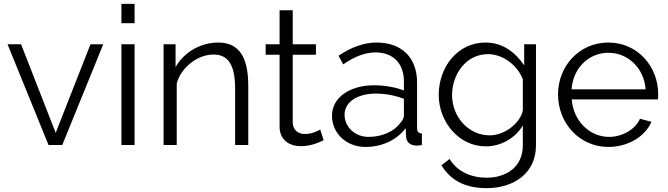

<svg xmlns="http://www.w3.org/2000/svg" viewBox="-20 -750 3454 993"><path d="M302 0 514 -521H448L268 -63L89 -521H19L231 0Z M676 0V-521H608V0ZM676 -630V-730H608V-630Z M1264 -305C1264 -442 1225 -530 1109 -530C1016 -530 931 -479 888 -403V-521H826V0H894V-319C918 -405 1005 -468 1084 -468C1160 -468 1196 -415 1196 -291V0H1264Z M1636 -80C1628 -75 1596 -57 1557 -57C1525 -57 1497 -74 1494 -113V-467H1614V-521H1494V-697H1426V-521H1354V-467H1426V-94C1426 -26 1477 6 1536 6C1592 6 1638 -17 1654 -25Z M1870 10C1954 10 2030 -24 2078 -87L2080 -46C2081 -15 2101 3 2136 3C2142 3 2151 2 2162 0V-60C2145 -60 2137 -69 2137 -88V-323C2137 -452 2058 -530 1927 -530C1864 -530 1798 -507 1731 -462L1755 -417C1812 -457 1869 -479 1922 -479C2014 -479 2069 -421 2069 -329V-282C2026 -299 1968 -309 1915 -309C1787 -309 1697 -244 1697 -152C1697 -61 1771 10 1870 10ZM1886 -42C1816 -42 1762 -93 1762 -157C1762 -222 1828 -266 1924 -266C1975 -266 2024 -256 2069 -239V-154C2069 -142 2063 -127 2051 -115C2020 -71 1957 -42 1886 -42Z M2493 7C2569 7 2644 -34 2684 -101V2C2684 114 2598 169 2497 169C2418 169 2346 139 2305 72L2263 105C2308 177 2377 223 2497 223C2636 223 2752 147 2752 2V-521H2691V-412C2644 -480 2580 -530 2491 -530C2347 -530 2249 -404 2249 -259C2249 -123 2350 7 2493 7ZM2512 -50C2404 -50 2318 -145 2318 -258C2318 -362 2387 -470 2504 -470C2579 -470 2655 -415 2684 -340V-179C2671 -115 2593 -50 2512 -50Z M3127 10C3228 10 3317 -44 3349 -120L3290 -136C3266 -80 3197 -42 3130 -42C3030 -42 2945 -124 2937 -236H3383C3384 -240 3384 -252 3384 -263C3384 -406 3278 -530 3126 -530C2976 -530 2866 -408 2866 -262C2866 -114 2976 10 3127 10ZM2936 -288C2944 -398 3024 -477 3127 -477C3227 -477 3311 -399 3319 -288Z"/></svg>

Font: Raleway Reg
Style: Regular
Weight: 400
Designer: Matt McInerney, Pablo Impallari, Rodrigo Fuenzalida
Foundry: Matt McInerney, Pablo Impallari, Rodrigo Fuenzalida
Version: Version 3.00 July 28, 2015